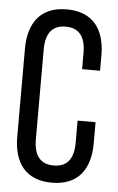

<svg xmlns="http://www.w3.org/2000/svg" viewBox="-52 -744 484 788"><g transform="rotate(5 190.0 -350.0)"><path d="M311 -659Q349 -613 349 -531V-468H275V-535Q275 -636 193 -636Q111 -636 111 -535V-165Q111 -64 193 -64Q275 -64 275 -165V-256H349V-169Q349 -87 311 -41Q270 7 191 7Q113 7 72 -41Q34 -87 34 -169V-531Q34 -613 72 -659Q113 -707 191 -707Q270 -707 311 -659Z"/></g></svg>

Font: Adderley Regular
Style: Regular
Weight: 400
Designer: gorohovskiy
Version: Version 1.003 November 13, 2017